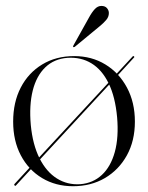

<svg xmlns="http://www.w3.org/2000/svg" viewBox="-20 -634 512 664"><path d="M30.5 7.5Q29.5 6.5 29.2 5Q29 3.5 30 2.5L95.5 -68.5L105 -78.5L362 -355.5L368.5 -363L438.5 -438.5Q439.5 -440 440.8 -440.2Q442 -440.5 443 -439Q444.5 -438.5 444.5 -437Q444.5 -435.5 443 -434.5L372.5 -357.5L366.5 -351L108 -71.5L99.5 -62.5L35.5 7Q33.5 10 30.5 7.5ZM236.5 -440Q297 -440 344.2 -411.2Q391.5 -382.5 419 -331.2Q446.5 -280 446.5 -213.5Q446.5 -147 418.8 -96.8Q391 -46.5 342.8 -18.2Q294.5 10 232.5 10Q172.5 10 125.5 -18.2Q78.5 -46.5 52 -96.8Q25.5 -147 25.5 -213.5Q25.5 -280.5 51.8 -331.2Q78 -382 125.8 -411Q173.5 -440 236.5 -440ZM257.5 3Q301.5 -0.5 332.2 -29Q363 -57.5 377 -108.2Q391 -159 385 -228.5Q378.5 -299.5 355.5 -346.2Q332.5 -393 296.2 -415Q260 -437 213.5 -434Q167 -430.5 136.5 -401Q106 -371.5 93.2 -320.8Q80.5 -270 86.5 -201.5Q93 -134 116.5 -87Q140 -40 176.5 -17Q213 6 257.5 3ZM287 -572Q297.5 -591.5 307.8 -602.5Q318 -613.5 330.5 -613.5Q343.5 -613.5 350 -605.8Q356.5 -598 356.5 -589Q356.5 -575.5 347.2 -564.8Q338 -554 324.5 -543L238.5 -472Q237.5 -471.5 235.8 -471Q234 -470.5 233 -471.5Q232.5 -472.5 232.8 -473.8Q233 -475 234 -477Z"/></svg>

Font: Fraunces 120pt Light
Style: Regular
Weight: 300
Version: Version 1.000;[b76b70a41]